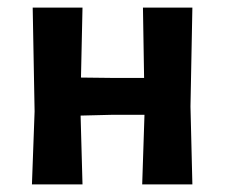

<svg xmlns="http://www.w3.org/2000/svg" viewBox="-20 -485 592 505"><path d="M64 0 71 -192 66 -465H197L193 -281L279 -280H359L356 -465H486L481 -205L486 0H354L360 -183H273L192 -181L197 0Z"/></svg>

Font: Alegreya Sans SC
Style: Bold
Weight: 700
Designer: Juan Pablo del Peral
Foundry: Huerta Tipografica
Version: Version 2.007